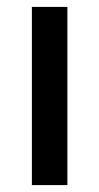

<svg xmlns="http://www.w3.org/2000/svg" viewBox="-20 -537 288 557"><path d="M72.5 0V-517H175.5V0Z"/></svg>

Font: Public Sans Thin Medium
Style: Regular
Weight: 500
Version: Version 2.001